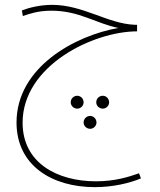

<svg xmlns="http://www.w3.org/2000/svg" viewBox="-20 -376 660 790"><path d="M370 394C444 394 512 378 560 358L552 337C509 352 453 370 375 370C215 370 73 294 73 129C73 -107 365 -247 544 -247V-274H535C424 -278 322 -356 195 -356C144 -356 98 -344 70 -333L74 -310C101 -319 135 -332 192 -332C306 -332 376 -279 467 -261C290 -230 48 -100 48 128C48 305 194 394 370 394ZM298 71C312 71 324 59 324 45C324 30 312 18 298 18C283 18 271 30 271 45C271 59 283 71 298 71ZM403 71C417 71 429 59 429 45C429 30 417 18 403 18C388 18 376 30 376 45C376 59 388 71 403 71ZM351 154C365 154 377 142 377 128C377 113 365 101 351 101C336 101 324 113 324 128C324 142 336 154 351 154Z"/></svg>

Font: Noto Sans Arabic Thin
Style: Regular
Weight: 100
Designer: Monotype Design Team, Nadine Chahine, Nizar Qandah and Khaled Hosny
Foundry: Monotype Imaging Inc.
Version: Version 2.012